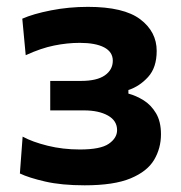

<svg xmlns="http://www.w3.org/2000/svg" viewBox="-20 -530 527 560"><path d="M227 10.5Q159.5 10.5 111.8 -0.5Q64 -11.5 38 -24L46 -131.5Q74.5 -116 118.8 -105Q163 -94 213 -94Q273.5 -94 297.5 -110.8Q321.5 -127.5 321.5 -150.5Q321.5 -178 294.8 -193Q268 -208 225 -208H126.5V-294H216.5Q262.5 -294 285.8 -310.2Q309 -326.5 309 -353Q309 -378.5 283.8 -391.8Q258.5 -405 212.5 -405Q176 -405 137.8 -397.2Q99.5 -389.5 55 -369L45 -475.5Q76.5 -489.5 128.8 -499.8Q181 -510 236.5 -510Q341 -510 389 -473.8Q437 -437.5 437 -381.5Q437 -333 412 -305.5Q387 -278 354.5 -267.5V-257Q377 -251 398.8 -237.5Q420.5 -224 435 -199.8Q449.5 -175.5 449.5 -138.5Q449.5 -97.5 429.5 -63.8Q409.5 -30 361 -9.8Q312.5 10.5 227 10.5Z"/></svg>

Font: Heraclito SemiBold
Style: Regular
Weight: 600
Designer: Kostas Bartsokas (font) & Cristiano Sobral (main changes)
Foundry: Kostas Bartsokas (font) & Cristiano Sobral (main changes)
Version: Version 1.00;July 8, 2020;FontCreator 13.0.0.2655 64-bit